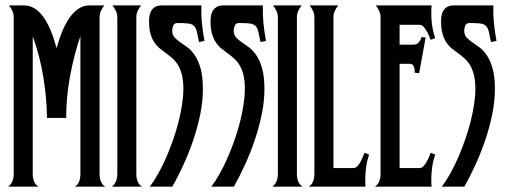

<svg xmlns="http://www.w3.org/2000/svg" viewBox="-20 -704 1904 724"><path d="M70.3 -683.6Q88.9 -683.6 104 -675.8Q119.1 -668 131.3 -655Q143.6 -642.1 153.3 -625.2Q163.1 -608.4 170.7 -590.3Q178.2 -572.3 183.8 -554.4Q189.5 -536.6 193.4 -522Q197.3 -536.1 202.9 -553.7Q208.5 -571.3 216.1 -589.1Q223.6 -606.9 233.6 -624Q243.7 -641.1 256.1 -654.3Q268.6 -667.5 283.7 -675.5Q298.8 -683.6 316.9 -683.6H373.5Q365.7 -674.3 360.6 -663.3Q355.5 -652.3 355.5 -639.6V-46.4Q355.5 -33.2 360.1 -20.5Q364.7 -7.8 377 0H262.7Q274.4 -8.3 278.8 -20.8Q283.2 -33.2 283.2 -46.4V-567.9Q258.3 -494.6 243.9 -415.5Q229.5 -336.4 229.5 -259.3H157.2Q156.2 -335.9 143.1 -415.5Q129.9 -495.1 103.5 -566.9V-46.4Q103.5 -33.2 108.2 -20.5Q112.8 -7.8 125 0H10.7Q22 -8.3 26.9 -20.8Q31.7 -33.2 31.7 -46.4V-639.6Q31.7 -652.3 26.4 -663.3Q21 -674.3 13.7 -683.6Z M422.4 -639.6Q422.4 -652.3 416.7 -663.3Q411.1 -674.3 404.3 -683.6H512.2Q504.4 -674.3 499.3 -663.3Q494.1 -652.3 494.1 -639.6V-46.4Q494.1 -33.2 498.8 -20.5Q503.4 -7.8 515.6 0H401.4Q412.6 -8.3 417.5 -20.8Q422.4 -33.2 422.4 -46.4Z M648.9 -617.2Q637.7 -617.2 633.5 -607.7Q629.4 -598.1 629.4 -588.4Q629.4 -572.8 637.9 -563.2Q646.5 -553.7 659.4 -544.9Q672.4 -536.1 687.3 -525.1Q702.1 -514.2 715.1 -494.9Q728 -475.6 736.6 -445.3Q745.1 -415 745.1 -368.2Q745.1 -322.8 735.4 -274.4Q725.6 -226.1 709.5 -178Q693.4 -129.9 672.6 -84.5Q651.9 -39.1 629.9 0H544.9Q561 -21.5 576.9 -49.8Q592.8 -78.1 606.7 -110.1Q620.6 -142.1 632.6 -176.3Q644.5 -210.4 653.1 -244.1Q661.6 -277.8 666.5 -309.8Q671.4 -341.8 671.4 -369.1Q671.4 -400.9 665.8 -422.4Q660.2 -443.8 651.1 -458.7Q642.1 -473.6 630.4 -483.9Q618.7 -494.1 606.7 -502.9Q594.7 -511.7 583 -521Q571.3 -530.3 562.3 -543.7Q553.2 -557.1 547.6 -576.2Q542 -595.2 542 -623.5Q542 -635.7 544.2 -646.7Q546.4 -657.7 552 -665.8Q557.6 -673.8 566.7 -678.7Q575.7 -683.6 589.8 -683.6H739.3Q738.3 -647.5 741.5 -616.5Q744.6 -585.4 751 -549.8L730.5 -545.4Q725.6 -570.3 722.2 -584.7Q718.8 -599.1 711.2 -606.4Q703.6 -613.8 689.5 -615.5Q675.3 -617.2 648.9 -617.2Z M880.9 -617.2Q869.6 -617.2 865.5 -607.7Q861.3 -598.1 861.3 -588.4Q861.3 -572.8 869.9 -563.2Q878.4 -553.7 891.4 -544.9Q904.3 -536.1 919.2 -525.1Q934.1 -514.2 947 -494.9Q960 -475.6 968.5 -445.3Q977.1 -415 977.1 -368.2Q977.1 -322.8 967.3 -274.4Q957.5 -226.1 941.4 -178Q925.3 -129.9 904.5 -84.5Q883.8 -39.1 861.8 0H776.9Q793 -21.5 808.8 -49.8Q824.7 -78.1 838.6 -110.1Q852.5 -142.1 864.5 -176.3Q876.5 -210.4 885 -244.1Q893.6 -277.8 898.4 -309.8Q903.3 -341.8 903.3 -369.1Q903.3 -400.9 897.7 -422.4Q892.1 -443.8 883.1 -458.7Q874 -473.6 862.3 -483.9Q850.6 -494.1 838.6 -502.9Q826.7 -511.7 814.9 -521Q803.2 -530.3 794.2 -543.7Q785.2 -557.1 779.5 -576.2Q773.9 -595.2 773.9 -623.5Q773.9 -635.7 776.1 -646.7Q778.3 -657.7 783.9 -665.8Q789.6 -673.8 798.6 -678.7Q807.6 -683.6 821.8 -683.6H971.2Q970.2 -647.5 973.4 -616.5Q976.6 -585.4 982.9 -549.8L962.4 -545.4Q957.5 -570.3 954.1 -584.7Q950.7 -599.1 943.1 -606.4Q935.5 -613.8 921.4 -615.5Q907.2 -617.2 880.9 -617.2Z M1027.8 -639.6Q1027.8 -652.3 1022.2 -663.3Q1016.6 -674.3 1009.8 -683.6H1117.7Q1109.9 -674.3 1104.7 -663.3Q1099.6 -652.3 1099.6 -639.6V-46.4Q1099.6 -33.2 1104.2 -20.5Q1108.9 -7.8 1121.1 0H1006.8Q1018.1 -8.3 1022.9 -20.8Q1027.8 -33.2 1027.8 -46.4Z M1144.5 0Q1156.2 -8.3 1160.9 -20.8Q1165.5 -33.2 1165.5 -46.4V-639.6Q1165.5 -652.3 1160.2 -663.3Q1154.8 -674.3 1147.5 -683.6H1255.4Q1248 -674.3 1242.7 -663.3Q1237.3 -652.3 1237.3 -639.6V-70.3H1313Q1320.8 -70.3 1327.4 -77.1Q1334 -84 1339.1 -93.3Q1344.2 -102.5 1348.1 -112.3Q1352.1 -122.1 1354.5 -127.9L1371.6 -121.1Q1364.3 -99.1 1360.8 -75.7Q1357.4 -52.2 1357.4 -28.8Q1357.4 -21.5 1357.4 -14.2Q1357.4 -6.8 1358.4 0Z M1394 0Q1405.3 -8.3 1410.2 -20.8Q1415 -33.2 1415 -46.4V-639.6Q1415 -652.3 1409.7 -663.3Q1404.3 -674.3 1397 -683.6H1607.4Q1605 -652.8 1607.9 -621.3Q1610.8 -589.8 1621.1 -560.1L1604 -553.7Q1601.6 -559.6 1597.7 -569.1Q1593.8 -578.6 1588.4 -587.6Q1583 -596.7 1576.7 -603.5Q1570.3 -610.4 1562.5 -610.4H1486.8V-535.6H1539.1Q1551.8 -535.6 1559.1 -544.4Q1566.4 -553.2 1569.8 -564.5L1585 -562.5L1560.5 -427.7L1543.5 -430.2Q1543.9 -435.1 1543.5 -440.7Q1543 -446.3 1541.3 -451.4Q1539.6 -456.5 1535.9 -460Q1532.2 -463.4 1525.9 -463.4H1486.8V-70.3H1562.5Q1570.3 -70.3 1576.7 -77.1Q1583 -84 1588.4 -93.3Q1593.8 -102.5 1597.7 -112.3Q1601.6 -122.1 1604 -127.9L1621.1 -121.1Q1613.3 -99.1 1609.9 -75.7Q1606.4 -52.2 1606.4 -28.8Q1606.4 -21.5 1606.4 -14.2Q1606.4 -6.8 1607.4 0Z M1750 -617.2Q1738.8 -617.2 1734.6 -607.7Q1730.5 -598.1 1730.5 -588.4Q1730.5 -572.8 1739 -563.2Q1747.6 -553.7 1760.5 -544.9Q1773.4 -536.1 1788.3 -525.1Q1803.2 -514.2 1816.2 -494.9Q1829.1 -475.6 1837.6 -445.3Q1846.2 -415 1846.2 -368.2Q1846.2 -322.8 1836.4 -274.4Q1826.7 -226.1 1810.5 -178Q1794.4 -129.9 1773.7 -84.5Q1752.9 -39.1 1731 0H1646Q1662.1 -21.5 1678 -49.8Q1693.8 -78.1 1707.8 -110.1Q1721.7 -142.1 1733.6 -176.3Q1745.6 -210.4 1754.2 -244.1Q1762.7 -277.8 1767.6 -309.8Q1772.5 -341.8 1772.5 -369.1Q1772.5 -400.9 1766.8 -422.4Q1761.2 -443.8 1752.2 -458.7Q1743.2 -473.6 1731.4 -483.9Q1719.7 -494.1 1707.8 -502.9Q1695.8 -511.7 1684.1 -521Q1672.4 -530.3 1663.3 -543.7Q1654.3 -557.1 1648.7 -576.2Q1643.1 -595.2 1643.1 -623.5Q1643.1 -635.7 1645.3 -646.7Q1647.5 -657.7 1653.1 -665.8Q1658.7 -673.8 1667.7 -678.7Q1676.8 -683.6 1690.9 -683.6H1840.3Q1839.4 -647.5 1842.5 -616.5Q1845.7 -585.4 1852.1 -549.8L1831.5 -545.4Q1826.7 -570.3 1823.2 -584.7Q1819.8 -599.1 1812.3 -606.4Q1804.7 -613.8 1790.5 -615.5Q1776.4 -617.2 1750 -617.2Z"/></svg>

Font: XAYAX
Style: Regular
Weight: 400
Designer: Peter Wiegel
Foundry: Peter Wiegel
Version: Version 1.000 2009 initial release